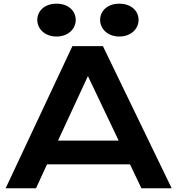

<svg xmlns="http://www.w3.org/2000/svg" viewBox="-20 -1011 952 1031"><path d="M368.7 -763.2H532.7L901.9 0H739.3L678.2 -128.4H232.4L173.3 0H10.3ZM617.2 -255.9 452.1 -602.5 291.5 -255.9ZM620.6 -814.9Q596.7 -814.9 577.6 -822.3Q558.6 -829.6 545.2 -842Q531.7 -854.5 524.7 -870.6Q517.6 -886.7 517.6 -904.3Q517.6 -921.9 524.7 -937.7Q531.7 -953.6 545.2 -965.6Q558.6 -977.5 577.6 -984.4Q596.7 -991.2 620.6 -991.2Q644.5 -991.2 663.8 -984.4Q683.1 -977.5 696.5 -965.6Q710 -953.6 717 -937.7Q724.1 -921.9 724.1 -904.3Q724.1 -886.7 717 -870.6Q710 -854.5 696.5 -842Q683.1 -829.6 663.8 -822.3Q644.5 -814.9 620.6 -814.9ZM283.2 -814.9Q259.3 -814.9 240.2 -822.3Q221.2 -829.6 207.8 -842Q194.3 -854.5 187.3 -870.6Q180.2 -886.7 180.2 -904.3Q180.2 -921.9 187.3 -937.7Q194.3 -953.6 207.8 -965.6Q221.2 -977.5 240.2 -984.4Q259.3 -991.2 283.2 -991.2Q307.1 -991.2 326.4 -984.4Q345.7 -977.5 359.1 -965.6Q372.6 -953.6 379.6 -937.7Q386.7 -921.9 386.7 -904.3Q386.7 -886.7 379.6 -870.6Q372.6 -854.5 359.1 -842Q345.7 -829.6 326.4 -822.3Q307.1 -814.9 283.2 -814.9Z"/></svg>

Font: Krona One
Style: Regular
Weight: 400
Version: Version 1.003